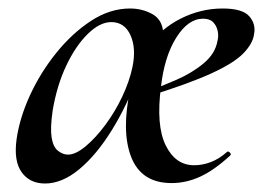

<svg xmlns="http://www.w3.org/2000/svg" viewBox="-20 -419 619 452"><path d="M86 13Q50 13 31 -13.5Q12 -40 19 -91Q26 -141 50.5 -194.5Q75 -248 112.5 -294.5Q150 -341 194.5 -370Q239 -399 286 -399Q314 -399 337.5 -386.5Q361 -374 364 -345Q351 -320 336 -295.5Q321 -271 307 -246Q280 -172 243.5 -113Q207 -54 166.5 -20.5Q126 13 86 13ZM140 -55Q158 -55 181.5 -74.5Q205 -94 228 -125Q251 -156 268 -192Q285 -228 292 -262Q301 -306 287 -336.5Q273 -367 242 -367Q215 -367 186.5 -339Q158 -311 136 -264.5Q114 -218 104 -159Q98 -118 101.5 -95.5Q105 -73 116.5 -64Q128 -55 140 -55ZM384 12Q313 12 289 -49Q265 -110 287 -211L323 -305Q359 -352 406 -375.5Q453 -399 504 -399Q551 -399 567 -380.5Q583 -362 578 -338Q575 -316 552.5 -293Q530 -270 476 -245.5Q422 -221 325 -191L326 -203Q358 -215 395 -231Q432 -247 459.5 -270Q487 -293 492 -323Q495 -334 492.5 -346Q490 -358 482 -366.5Q474 -375 458 -375Q423 -375 395 -330.5Q367 -286 359 -215Q347 -124 370 -77Q393 -30 437 -30Q457 -30 476.5 -37.5Q496 -45 514 -61Q517 -64 521 -60Q525 -56 522 -53Q484 -18 451 -3Q418 12 384 12Z"/></svg>

Font: Cormorant Infant Light SemiBold
Style: Italic
Weight: 600
Italic angle: -10°
Version: Version 4.001